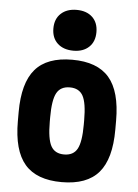

<svg xmlns="http://www.w3.org/2000/svg" viewBox="-54 -792 608 844"><g transform="rotate(5 250.0 -370.0)"><path d="M250 10Q139 10 87 -50.5Q35 -111 35 -240V-280Q35 -409 87 -469.5Q139 -530 250 -530Q361 -530 413 -469.5Q465 -409 465 -280V-240Q465 -111 413 -50.5Q361 10 250 10ZM250 -112Q291 -112 308 -143Q325 -174 325 -250V-270Q325 -346 308 -377Q291 -408 250 -408Q209 -408 192 -377Q175 -346 175 -270V-250Q175 -174 192 -143Q209 -112 250 -112ZM251 -570Q207 -570 181 -594Q155 -618 155 -660Q155 -702 181 -726Q207 -750 250 -750Q294 -750 319.5 -726Q345 -702 345 -660Q345 -618 319.5 -594Q294 -570 251 -570Z"/></g></svg>

Font: M PLUS 1 Code
Style: Bold
Weight: 700
Designer: Coji Morishita
Foundry: UNDERFOREST DESIGN
Version: Version 1.002